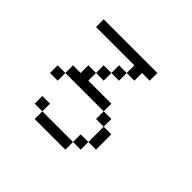

<svg xmlns="http://www.w3.org/2000/svg" viewBox="-181 -1104 1362 1362"><g transform="rotate(45 500.0 -423.0)"><path d="M461.5 -692.3H538.5V-615.4H461.5ZM230.8 -76.9V-153.8H307.7V-76.9ZM153.8 -846.2H692.3V-769.2H615.4V-692.3H538.5V-769.2H153.8ZM692.3 -307.7H615.4V-384.6H692.3ZM692.3 -307.7H769.2V-153.8H692.3V-76.9H615.4V-153.8H692.3ZM230.8 -384.6V-307.7H153.8V-384.6ZM230.8 -384.6V-461.5H307.7V-538.5H384.6V-461.5H615.4V-384.6ZM615.4 -76.9V0H307.7V-76.9ZM384.6 -538.5V-615.4H461.5V-538.5Z"/></g></svg>

Font: Mintsoda - Lime Green 13x16
Style: Regular
Weight: 400
Designer: Mintsoda-15
Version: Version 1.0